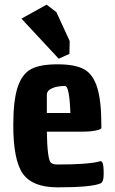

<svg xmlns="http://www.w3.org/2000/svg" viewBox="-20 -788 494 824"><path d="M227 16Q120 16 78.5 -42Q37 -100 37 -250Q37 -358 56 -414.5Q75 -471 113.5 -491.5Q152 -512 227 -512Q302 -512 340.5 -491Q379 -470 397 -413Q415 -356 415 -251Q415 -245 415 -239Q415 -233 391.5 -228Q368 -223 335 -223H181Q183 -106 198 -90Q207 -82 227 -82Q358 -82 406 -95Q408 -96 409 -96Q416 -98 420.5 -88Q425 -78 425 -41Q425 -4 409 0Q368 16 227 16ZM181 -381V-303H282Q278 -419 259 -419Q225 -419 203 -409Q181 -399 181 -381ZM278 -557 232 -536 72 -708 180 -768 222 -736 279 -612Z"/></svg>

Font: Chau Philomene One
Style: Regular
Weight: 400
Designer: Vicente Lamonaca
Foundry: TipoType
Version: Version 1.002